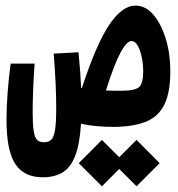

<svg xmlns="http://www.w3.org/2000/svg" viewBox="-20 -443 626 677"><path d="M384.8 4.4Q317.4 4.9 265.6 -6.8Q261.2 65.4 245.1 106.7Q229 147.9 200.7 165Q172.4 182.1 130.9 182.1Q64 182.1 33.4 134.5Q2.9 86.9 2.9 -20Q2.9 -66.9 7.1 -119.6Q11.2 -172.4 17.6 -218.8H102.1Q98.6 -172.4 96.9 -128.2Q95.2 -84 95.2 -47.4Q95.2 -2.9 98.9 19.8Q102.5 42.5 111.3 50.5Q120.1 58.6 134.8 58.6Q151.4 58.6 160.6 49.8Q169.9 41 174.1 14.9Q178.2 -11.2 178.2 -62Q178.2 -107.4 176 -151.4Q173.8 -195.3 169.4 -253.9L256.8 -258.8Q260.7 -218.8 262.9 -188.7Q265.1 -158.7 266.1 -132.8Q267.6 -132.3 268.6 -132.3Q319.8 -288.6 365.5 -356Q411.1 -423.3 457.5 -423.3Q493.2 -423.3 520.8 -391.1Q548.3 -358.9 564.5 -306.2Q580.6 -253.4 580.6 -191.9Q580.6 -117.2 559.6 -74.5Q538.6 -31.7 495.4 -14.2Q452.1 3.4 384.8 4.4ZM353.5 -124Q377.9 -123 406.7 -123Q456.5 -123 470.7 -136.2Q484.9 -149.4 484.9 -190.4Q484.9 -217.3 479.7 -241.9Q474.6 -266.6 465.3 -282.5Q456.1 -298.3 443.8 -298.3Q427.2 -298.3 405.5 -258.8Q383.8 -219.2 353.5 -124ZM461.4 213.9 400.4 152.8 339.4 213.9 257.8 132.3 339.4 50.3 400.4 111.3 461.4 50.3 543 132.3Z"/></svg>

Font: Cascadia Mono PL SemiBold
Style: Regular
Weight: 600
Monospace: yes
Designer: Aaron Bell
Foundry: Saja Typeworks
Version: Version 2404.023; ttfautohint (v1.8.4)